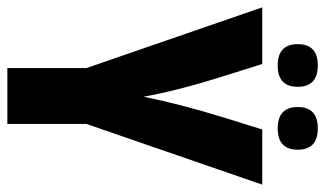

<svg xmlns="http://www.w3.org/2000/svg" viewBox="-201 -683 884 522"><g transform="rotate(90 241.0 -422.0)"><path d="M317 0H165V-215L0 -693H154L187 -588Q226 -465 243 -370Q262 -467 300 -590L332 -693H482L317 -215ZM387 -789.5Q387 -735 329 -735Q271 -735 271 -789.5Q271 -844 329 -844Q387 -844 387 -789.5ZM216 -789.5Q216 -735 158 -735Q100 -735 100 -789.5Q100 -844 158 -844Q216 -844 216 -789.5Z"/></g></svg>

Font: Khand
Style: Bold
Weight: 700
Designer: Devanagari: Sanchit Sawaria, Jyotish Sonowal; Latin: Satya Rajpurohit
Foundry: Indian Type Foundry
Version: Version 1.101;PS 1.0;hotconv 1.0.78;makeotf.lib2.5.61930; tt